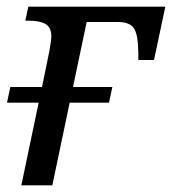

<svg xmlns="http://www.w3.org/2000/svg" viewBox="-20 -556 516 576"><path d="M44 0 96 -248H1L11 -295H106L128 -402Q130 -414 132 -427Q134 -440 134 -446Q134 -474 116.5 -484Q99 -494 65 -494H56L65 -536H476L442 -376H395V-398Q394 -456 380.5 -473Q367 -490 334 -490H240L199 -295H317L307 -248H189L137 0Z"/></svg>

Font: NotoSerif-Italic
Style: Regular
Weight: 400
Italic angle: -12°
Designer: Monotype Design Team
Foundry: Monotype Imaging Inc.
Version: Version 2.007; ttfautohint (v1.8) -l 8 -r 50 -G 200 -x 14 -D